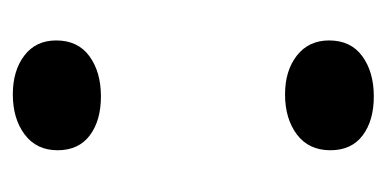

<svg xmlns="http://www.w3.org/2000/svg" viewBox="-168 -400 589 292"><g transform="rotate(-90 126.0 -254.5)"><path d="M210 -463Q210 -430 186 -412.5Q162 -395 125 -395Q88 -395 65.5 -412Q43 -429 43 -461Q43 -493 67 -511Q91 -529 128 -529Q164 -529 187 -511.5Q210 -494 210 -463ZM210 -48Q210 -15 186 2.5Q162 20 125 20Q88 20 65.5 3Q43 -14 43 -46Q43 -79 67 -97Q91 -115 128 -115Q164 -115 187 -97Q210 -79 210 -48Z"/></g></svg>

Font: Sansita Medium
Style: Regular
Weight: 500
Designer: Pablo Cosgaya
Foundry: Omnibus-Type
Version: Version 1.006